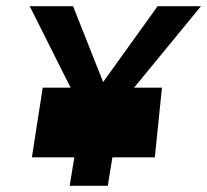

<svg xmlns="http://www.w3.org/2000/svg" viewBox="-20 -600 669 620"><path d="M76 -580 208 -317H118L83 -92H220L205 0H328L343 -92H480L503 -317H413L629 -580H489L313 -335L216 -580Z"/></svg>

Font: Charger Pro
Style: UltraNarObl
Weight: 900
Designer: Jasper
Foundry: Cannot Into Space Fonts
Version: Version 1.09